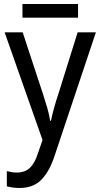

<svg xmlns="http://www.w3.org/2000/svg" viewBox="-20 -697 499 957"><path d="M77 240Q58 240 42 237.5Q26 235 14 232V156Q27 159 38.5 161Q50 163 64 163Q104 163 128.5 140Q153 117 168 70L192 1L3 -536H93L193 -232Q205 -196 215 -161.5Q225 -127 230 -95H234Q239 -120 249 -157Q259 -194 272 -232L367 -536H458L253 77Q228 155 187.5 197.5Q147 240 77 240ZM369 -677V-609H92V-677Z"/></svg>

Font: Noto Sans SemiCondensed
Style: Regular
Weight: 400
Width: 4
Designer: Monotype Design Team
Foundry: Monotype Imaging Inc.
Version: Version 2.013; ttfautohint (v1.8.4.7-5d5b)